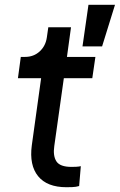

<svg xmlns="http://www.w3.org/2000/svg" viewBox="-20 -777 501 803"><path d="M258 6Q177 6 139.5 -40Q102 -86 113 -169L152 -450H55L67 -539H85Q121 -539 146 -562Q171 -585 176 -621L182 -663H277L260 -539H379L366 -450H247L207 -166Q201 -125 216 -102Q231 -79 279 -79Q288 -79 298.5 -79.5Q309 -80 318 -82L311 1Q298 5 282.5 5.5Q267 6 258 6ZM325 -583 350 -757H461L407 -583Z"/></svg>

Font: Plus Jakarta Sans Medium
Style: Italic
Weight: 500
Italic angle: -8°
Designer: Gumpita Rahayu
Foundry: Tokotype
Version: Version 2.071; ttfautohint (v1.8.4.7-5d5b);gftools[0.9.29]